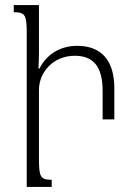

<svg xmlns="http://www.w3.org/2000/svg" viewBox="-20 -734 520 754"><path d="M133 -381C133 -451 190 -515 273 -515C345 -515 383 -475 383 -377V-265H429V-387C429 -497 378 -554 283 -554C226 -554 168 -529 135 -465H131C132 -485 133 -507 133 -528V-714H34V-686C79 -686 85 -675 85 -604V0H183V-28C139 -28 133 -39 133 -110Z"/></svg>

Font: Noto Serif Armenian ExtraCondensed Light
Style: Regular
Weight: 300
Width: 2
Designer: Monotype Design Team
Foundry: Monotype Imaging Inc.
Version: Version 2.008